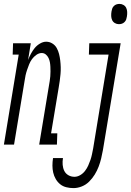

<svg xmlns="http://www.w3.org/2000/svg" viewBox="-53 -742 673 985"><path d="M557 -618Q546 -618 536.5 -623.5Q527 -629 522.5 -638.5Q518 -648 517.5 -659.5Q517 -671 519 -683Q520 -690 522.5 -697.5Q525 -705 531 -711Q537 -717 544.5 -719.5Q552 -722 560 -722Q571 -722 580.5 -716.5Q590 -711 594.5 -701.5Q599 -692 599.5 -680.5Q600 -669 598 -657Q597 -650 594.5 -642.5Q592 -635 586 -629Q580 -623 572.5 -620.5Q565 -618 557 -618ZM-33 0 43 -462H12L14 -520H105L91 -434Q97 -450 105.5 -466Q114 -482 125 -495.5Q136 -509 152 -518.5Q168 -528 184 -528Q201 -528 215.5 -519Q230 -510 238 -495.5Q246 -481 250 -465Q254 -449 256 -432Q258 -415 258.5 -397.5Q259 -380 257.5 -362.5Q256 -345 253.5 -327.5Q251 -310 248 -292L209 -58H241L239 0H148L198 -302Q200 -314 202 -326Q204 -338 205 -350.5Q206 -363 206 -375Q206 -387 205.5 -399Q205 -411 203 -422.5Q201 -434 196 -444.5Q191 -455 182 -462.5Q173 -470 161 -470Q147 -470 133.5 -460.5Q120 -451 111 -438.5Q102 -426 96.5 -412Q91 -398 86 -383.5Q81 -369 78 -355Q75 -341 73 -326L19 0ZM324 223Q305 223 287 218.5Q269 214 255.5 203Q242 192 233 176.5Q224 161 220 143.5Q216 126 216 107.5Q216 89 219 69H270Q267 87 268.5 104Q270 121 277 135Q284 149 298 157Q312 165 329 165Q344 165 358.5 156.5Q373 148 383 135Q393 122 399.5 107.5Q406 93 411 78.5Q416 64 419 49Q422 34 425 19L504 -462H403L405 -520H566L475 28Q471 50 466 71Q461 92 453 113Q445 134 433 153.5Q421 173 404.5 189.5Q388 206 366.5 214.5Q345 223 324 223Z"/></svg>

Font: Iosevka HT Light Extended
Style: Italic
Weight: 300
Width: 7
Italic angle: -9°
Monospace: yes
Designer: Belleve Invis
Foundry: Belleve Invis
Version: Version 32.3.0; ttfautohint (v1.8.4)